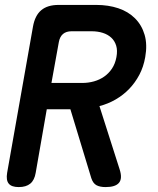

<svg xmlns="http://www.w3.org/2000/svg" viewBox="-20 -750 640 780"><path d="M189 -413H314Q339 -413 362 -419.5Q385 -426 403.5 -439Q422 -452 435 -471.5Q448 -491 453 -518Q458 -545 452 -564.5Q446 -584 432 -597Q418 -610 397.5 -616.5Q377 -623 352 -623H271Q249 -623 236 -612Q223 -601 219 -579ZM170 -306 125 -48Q120 -18 103 -4Q86 10 56 10Q27 10 15.5 -4Q4 -18 9 -48L114 -642Q122 -687 147.5 -708.5Q173 -730 218 -730H371Q420 -730 460.5 -716.5Q501 -703 528.5 -675.5Q556 -648 567.5 -608.5Q579 -569 570 -518Q563 -478 546 -446Q529 -414 505 -389Q481 -364 450 -346Q419 -328 384 -319L466 -62Q478 -25 463.5 -7.5Q449 10 409 10Q386 10 372 2.5Q358 -5 351 -26L266 -306Z"/></svg>

Font: Maple Mono NL SemiBold
Style: Italic
Weight: 600
Italic angle: -10°
Monospace: yes
Designer: subframe7536
Version: Version 7.000